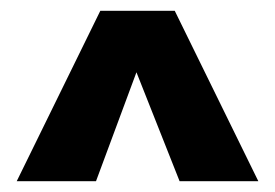

<svg xmlns="http://www.w3.org/2000/svg" viewBox="-20 -863 510 356"><path d="M304 -843 459 -527H313L233 -729L158 -527H11L166 -843Z"/></svg>

Font: Fira Sans Extra Condensed
Style: Bold
Weight: 700
Width: 1
Designer: Carrois Corporate & Edenspiekermann AG
Foundry: Carrois Corporate GbR & Edenspiekermann AG
Version: Version 4.203